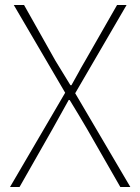

<svg xmlns="http://www.w3.org/2000/svg" viewBox="-20 -746 559 766"><path d="M240 -376 35 -726H76L201 -504L261 -406H265L294 -458Q300 -470 320 -504L447 -726H485L280 -374L500 0H460L327 -232L295 -286L258 -347H254L190 -232L58 0H20Z"/></svg>

Font: Merged Yaku Han JP Thin
Style: Regular
Weight: 250
Designer: Ryoko NISHIZUKA 西塚涼子 (kana, bopomofo & ideographs); Paul D. Hunt (Latin, Greek & Cyrillic); Sandoll Communications 산돌커뮤니
Foundry: Adobe
Version: Version 2.004